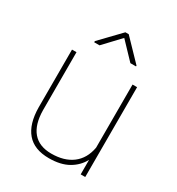

<svg xmlns="http://www.w3.org/2000/svg" viewBox="-178 -855 903 978"><g transform="rotate(30 273.5 -366.0)"><path d="M407.2 -622.1V-617.2H374L282.7 -712.9L192.4 -617.2H161.1V-624L273.4 -740.7H293ZM438 0V-85.4Q414.6 -41.5 369.6 -15.9Q324.7 9.8 255.9 9.8Q169.4 9.8 126.2 -40.8Q83 -91.3 82 -188V-528.3H108.4V-187Q109.4 -103 146.5 -59.8Q183.6 -16.6 254.9 -16.6Q330.6 -16.6 377.9 -52.2Q425.3 -87.9 438 -156.7V-528.3H464.8V0Z"/></g></svg>

Font: TypoPRO Roboto
Style: Regular
Weight: 250
Designer: Google
Version: Version 2.136; 2016